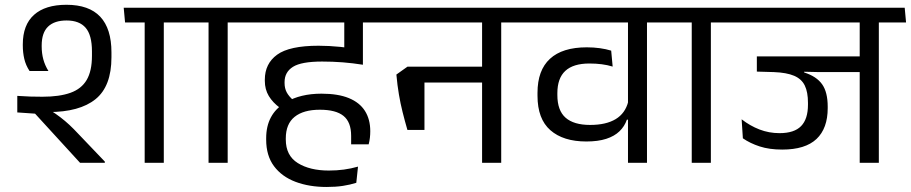

<svg xmlns="http://www.w3.org/2000/svg" viewBox="-20 -664 3715 783"><path d="M648 -593.5H570V0H648ZM519 -572.5H759.5L754 -632.5H513.5ZM484.5 -632.5 490 -572.5H728.5L723 -632.5ZM407.5 0V-5L300 -117.5Q280 -139 262.8 -155Q245.5 -171 227 -185.2Q208.5 -199.5 184 -215V-240L50.5 -273V-205.5L123 -200.5L306.5 0ZM434.5 -450.5Q434.5 -547 388.8 -595.8Q343 -644.5 251 -644.5Q164.5 -644.5 118.8 -603.5Q73 -562.5 73 -483V-478.5Q73 -450 79 -424Q85 -398 100.5 -374.5H177.5Q163 -398 156.5 -422.5Q150 -447 150 -474.5V-478.5Q150 -530.5 176 -555.5Q202 -580.5 251.5 -580.5Q303.5 -580.5 329.2 -550.8Q355 -521 355 -454.5V-436Q355 -374.5 333.5 -338Q312 -301.5 267.2 -285.5Q222.5 -269.5 153 -269.5Q127.5 -269.5 103.8 -270.2Q80 -271 50.5 -273L97.5 -210Q119 -208.5 138 -207.8Q157 -207 177.5 -207Q304.5 -207 369.5 -259.5Q434.5 -312 434.5 -430.5Z M908.5 0V-593.5H830.5V0ZM1020 -572.5 1014.5 -632.5H718.5L725 -572.5Z M1331 -572.5H1556L1550.5 -632.5H1325.5ZM1460 -593.5H1385V-478L1460 -477.5ZM1564 -572.5 1558.5 -632.5H983L988.5 -572.5ZM1384 -591.5V-422L1460 -401V-591.5ZM1122 -224 1176 -255.5Q1158 -271 1149.2 -287.5Q1140.5 -304 1140.5 -325.5V-329Q1140.5 -370 1174.8 -391.5Q1209 -413 1293.5 -413Q1336.5 -413 1377.8 -409.8Q1419 -406.5 1460 -400V-460Q1415 -468 1368.2 -472.8Q1321.5 -477.5 1279 -477.5Q1160.5 -477.5 1110.2 -441Q1060 -404.5 1060 -339V-334Q1060 -299.5 1076.2 -272.5Q1092.5 -245.5 1122 -224ZM1433 81.5 1440 15.5Q1412 23.5 1382.8 27.5Q1353.5 31.5 1321 31.5Q1243.5 31.5 1194.5 1Q1145.5 -29.5 1145.5 -95V-99.5Q1145.5 -158.5 1181.5 -187.5Q1217.5 -216.5 1284.5 -216.5Q1350 -216.5 1381 -191.2Q1412 -166 1412 -110V-75.5H1483.5Q1487 -89 1488.5 -102.2Q1490 -115.5 1490 -129Q1490 -177.5 1468.2 -211.8Q1446.5 -246 1402.5 -264Q1358.5 -282 1291 -282Q1247.5 -282 1211.5 -273.2Q1175.5 -264.5 1150.5 -249L1141 -243.5Q1104 -221.5 1084.8 -185.5Q1065.5 -149.5 1065.5 -100.5V-94.5Q1065.5 -29 1097.5 13.8Q1129.5 56.5 1185.2 77.5Q1241 98.5 1312 98.5Q1349 98.5 1378.5 94Q1408 89.5 1433 81.5Z M2024 -593.5H1946V0H2024ZM1894.5 -572.5H2135.5L2130 -632.5H1889ZM2085 -572.5 2079.5 -632.5H1524L1529 -572.5ZM1977.5 -392H1680V-327.5H1977.5ZM1641.5 -134H1711V-392H1641.5L1596.5 -360Q1600.5 -315.5 1606.8 -278.8Q1613 -242 1621.8 -207Q1630.5 -172 1641.5 -134Z M2618.5 -593.5H2541V0H2618.5ZM2489 -572.5H2730L2724.5 -632.5H2483.5ZM2102.5 -572.5H2679.5L2673.5 -632.5H2097ZM2172 -273.5Q2172 -179 2224.5 -133Q2277 -87 2371 -87Q2419 -87 2452.2 -97.8Q2485.5 -108.5 2506.2 -128.5Q2527 -148.5 2536.5 -176H2546L2542 -249.5Q2530 -202 2490.8 -178.2Q2451.5 -154.5 2386.5 -154.5Q2320 -154.5 2286.5 -184Q2253 -213.5 2253 -276.5V-284Q2253 -345 2285.5 -375Q2318 -405 2383.5 -405Q2410.5 -405 2433.8 -402Q2457 -399 2478.5 -392.5L2472.5 -457.5Q2451.5 -464 2426.2 -467.5Q2401 -471 2373 -471Q2273.5 -471 2222.8 -424.2Q2172 -377.5 2172 -285.5Z M2879 0V-593.5H2801V0ZM2990.5 -572.5 2985 -632.5H2689L2695.5 -572.5Z M3564 -593.5H3486V0H3564ZM3434.5 -572.5H3675L3669.5 -632.5H3429ZM3625 -572.5 3619.5 -632.5H2951L2956 -572.5ZM3512.5 -434H3066.5V-372L3212.5 -372.5L3321.5 -370H3512.5ZM3259.5 -393.5H3066.5V-372L3136 -370Q3188 -368 3218.5 -355Q3249 -342 3262 -315.2Q3275 -288.5 3275 -244.5V-237Q3275 -178.5 3247 -149.8Q3219 -121 3159 -121Q3116 -121 3077.2 -136Q3038.5 -151 3004.5 -177.5L3009.5 -100Q3039 -79.5 3078.2 -66.8Q3117.5 -54 3170 -54Q3264 -54 3309.8 -97.2Q3355.5 -140.5 3355.5 -223V-229Q3355.5 -288 3332.8 -320.2Q3310 -352.5 3259.5 -368.5Z"/></svg>

Font: Anek Devanagari
Style: Regular
Weight: 400
Designer: Kailash Malviya (Devanagari) & Yesha Goshar (Latin)
Foundry: Ek Type
Version: Version 1.003